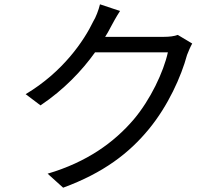

<svg xmlns="http://www.w3.org/2000/svg" viewBox="-20 -827 1040 891"><path d="M805 -665C789 -659 767 -656 740 -656H468C477 -670 485 -684 492 -698C502 -717 520 -750 537 -776L444 -807C438 -781 424 -745 413 -728C370 -638 272 -493 99 -390L168 -338C277 -411 361 -500 421 -584H759C739 -493 678 -364 600 -272C509 -166 384 -75 201 -21L273 44C461 -25 580 -117 671 -228C760 -336 821 -472 848 -572C854 -588 864 -611 872 -625Z"/></svg>

Font: Noto Sans KR Regular
Style: Regular
Weight: 400
Designer: Ryoko NISHIZUKA  (kana & ideographs); Paul D. Hunt (Latin, Greek & Cyrillic); Wenlong ZHANG  (bopomofo); Sandoll Communi
Foundry: Adobe Systems Incorporated
Version: Version 1.004;PS 1.004;hotconv 1.0.82;makeotf.lib2.5.63406